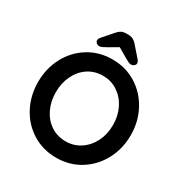

<svg xmlns="http://www.w3.org/2000/svg" viewBox="-203 -1052 1165 1219"><g transform="rotate(30 379.5 -443.0)"><path d="M379 10Q282 10 204.5 -38Q127 -86 83.5 -168.5Q40 -251 40 -350Q40 -449 83.5 -531.5Q127 -614 204.5 -662Q282 -710 379 -710Q476 -710 553.5 -662Q631 -614 675 -531.5Q719 -449 719 -350Q719 -251 675 -168.5Q631 -86 553.5 -38Q476 10 379 10ZM379 -590Q318 -590 270.5 -558.5Q223 -527 196.5 -472Q170 -417 170 -350Q170 -283 196.5 -228Q223 -173 270.5 -141.5Q318 -110 379 -110Q439 -110 487 -142Q535 -174 562 -228.5Q589 -283 589 -350Q589 -417 562 -471.5Q535 -526 487 -558Q439 -590 379 -590ZM526 -765Q526 -756 517 -748Q508 -740 495 -740Q486 -740 475 -745Q464 -750 444 -762L379 -800L314 -762Q298 -753 285 -746.5Q272 -740 263 -740Q250 -740 241 -748Q232 -756 232 -765Q232 -773 235 -779Q238 -785 247 -795L310 -867Q323 -882 337 -889Q351 -896 371 -896H387Q406 -896 420.5 -889Q435 -882 448 -867L511 -795Q520 -785 523 -779Q526 -773 526 -765Z"/></g></svg>

Font: Quicksand
Style: Bold
Weight: 700
Version: Version 3.000